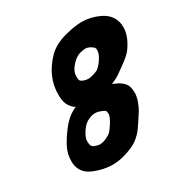

<svg xmlns="http://www.w3.org/2000/svg" viewBox="-168 -879 981 1015"><g transform="rotate(-30 322.5 -372.0)"><path d="M273.4 -143.6Q289.1 -150.4 298.8 -160.2Q308.6 -169.9 322.3 -191.4Q347.7 -229.5 347.7 -249Q347.7 -250 347.2 -252.9Q346.7 -255.9 346.7 -256.8Q345.7 -265.6 342.3 -269Q338.9 -272.5 324.2 -278.3Q302.7 -287.1 287.1 -287.1Q269.5 -287.1 249 -278.3Q221.7 -267.6 200.2 -236.3Q176.8 -202.1 176.8 -178.7Q176.8 -169.9 177.7 -166Q178.7 -146.5 193.4 -139.6Q215.8 -130.9 228.5 -130.9Q247.1 -130.9 273.4 -143.6ZM404.3 -476.6Q417 -482.4 437.5 -508.8Q460 -540 462.9 -560.5Q462.9 -563.5 463.4 -567.4Q463.9 -571.3 463.9 -572.3Q463.9 -584 455.1 -590.8Q432.6 -608.4 413.1 -608.4Q403.3 -608.4 381.8 -603.5Q348.6 -594.7 321.3 -560.5Q298.8 -533.2 298.8 -507.8V-502Q298.8 -485.4 301.3 -480.5Q303.7 -475.6 312.5 -470.7Q330.1 -461.9 348.6 -461.9Q369.1 -461.9 404.3 -476.6ZM442.4 -377Q444.3 -374 463.4 -366.2Q482.4 -358.4 500 -342.3Q517.6 -326.2 521.5 -299.8Q523.4 -284.2 523.4 -277.3Q523.4 -252.9 513.2 -225.1Q502.9 -197.3 492.7 -180.2Q482.4 -163.1 460 -129.9Q444.3 -106.4 434.6 -93.3Q424.8 -80.1 405.8 -63.5Q386.7 -46.9 364.3 -36.1Q293.9 -3.9 232.4 -3.9Q181.6 -3.9 124 -26.4Q56.6 -52.7 51.8 -119.1V-130.9Q51.8 -170.9 68.8 -206.5Q85.9 -242.2 120.1 -288.1Q147.5 -324.2 174.8 -343.8Q202.1 -363.3 216.8 -366.2Q201.2 -373 185.1 -396Q168.9 -418.9 168 -460.9V-469.7Q168 -577.1 252.9 -665Q297.9 -710.9 380.9 -728.5Q428.7 -740.2 467.8 -740.2Q520.5 -740.2 572.3 -715.8Q635.7 -685.5 643.6 -623Q644.5 -617.2 644.5 -604.5Q644.5 -553.7 603.5 -494.1Q585 -466.8 533.2 -430.7Q524.4 -424.8 509.8 -414.1Q495.1 -403.3 488.3 -398.9Q481.4 -394.5 469.2 -388.2Q457 -381.8 442.4 -377Z"/></g></svg>

Font: Essays1743
Style: BoldItalic
Weight: 700
Italic angle: -10°
Designer: Based on the typeface in a 1743 English translation of the essays of Montaigne.  PostScript/TrueType font designed by Jo
Version: Version 002.100